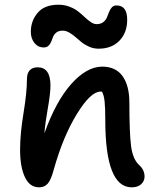

<svg xmlns="http://www.w3.org/2000/svg" viewBox="-20 -780 670 821"><path d="M167 -577.1Q142.6 -577.1 127.2 -596.4Q111.8 -615.7 111.8 -644Q111.8 -690.9 141.1 -725.3Q170.4 -759.8 230 -759.8Q255.4 -759.8 277.6 -751.2Q299.8 -742.7 314.9 -730.5Q330.1 -718.3 343 -706.1Q356 -693.8 368.7 -685.3Q381.3 -676.8 393.1 -676.8Q410.2 -676.8 421.1 -685.1Q432.1 -693.4 437 -705.1Q441.9 -716.8 446.3 -728.5Q450.7 -740.2 458.3 -748.5Q465.8 -756.8 478 -756.8Q523.9 -756.8 523.9 -695.8Q523.9 -640.1 490.7 -606Q457.5 -571.8 401.9 -571.8Q380.9 -571.8 362.1 -579.8Q343.3 -587.9 329.3 -599.1Q315.4 -610.4 302.7 -621.6Q290 -632.8 275.9 -640.9Q261.7 -648.9 248 -648.9Q231.9 -648.9 221.9 -641.6Q211.9 -634.3 207.5 -623.8Q203.1 -613.3 199.2 -602.5Q195.3 -591.8 187.5 -584.5Q179.7 -577.1 167 -577.1ZM543 21Q430.2 21 430.2 -267.1Q430.2 -320.8 427.2 -347.2Q424.3 -373.5 416 -388.2H409.2Q367.7 -388.2 308.8 -292.7Q250 -197.3 210 -55.2Q198.7 -12.2 184.8 4.4Q170.9 21 147 21Q106.9 21 86.4 -22.7Q65.9 -66.4 65.9 -139.2Q65.9 -208 80.6 -296.6Q95.2 -385.3 95.2 -441.9Q95.2 -466.3 106.9 -479.2Q118.7 -492.2 141.1 -492.2Q195.8 -492.2 195.8 -414.1Q195.8 -380.9 184.6 -317.6Q173.3 -254.4 169.9 -210Q218.8 -347.2 284.9 -421.1Q351.1 -495.1 417 -495.1Q474.6 -495.1 503.9 -454.6Q533.2 -414.1 533.2 -340.8Q533.2 -211.4 540.5 -154.8Q547.9 -98.1 576.2 -73.2Q598.1 -52.7 598.1 -24.9Q598.1 -5.9 583.7 7.6Q569.3 21 543 21Z"/></svg>

Font: Shantell Sans Bouncy
Style: Regular
Weight: 500
Designer: Stephen Nixon, Anya Danilova, Shantell Martin
Foundry: Arrow Type
Version: Version 1.006;[9816181b4]